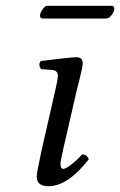

<svg xmlns="http://www.w3.org/2000/svg" viewBox="-20 -634 415 664"><path d="M245 -320 200 -124Q189 -76 189 -67Q189 -50 199 -50Q207 -50 226 -64.5Q245 -79 264 -100Q281 -100 287 -83Q214 10 148 10Q107 10 107 -23Q107 -37 124 -115L171 -321Q180 -359 180 -372Q180 -390 162 -392L122 -395Q111 -411 121 -423Q223 -436 245 -436Q266 -436 266 -415Q266 -407 263 -394Q260 -381 254 -355.5Q248 -330 245 -320ZM347 -570H128Q116 -570 119 -585Q121 -594 129 -604Q137 -614 144 -614H365Q377 -614 375 -600Q373 -590 364.5 -580Q356 -570 347 -570Z"/></svg>

Font: Linux Libertine O
Style: Italic
Weight: 400
Italic angle: -12°
Designer: Philipp H. Poll
Foundry: Philipp H. Poll
Version: Version 5.1.6